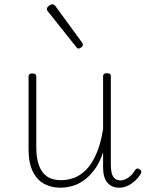

<svg xmlns="http://www.w3.org/2000/svg" viewBox="-20 -856 687 894"><path d="M261 18Q220 18 186.5 0.5Q153 -17 133 -57Q113 -97 113 -161V-499Q113 -507 117 -510.5Q121 -514 130 -514Q140 -514 144.5 -510.5Q149 -507 149 -499V-169Q149 -121 161 -87Q173 -53 198 -35Q223 -17 264 -17Q295 -17 325 -28Q355 -39 381.5 -66Q408 -93 428.5 -139.5Q449 -186 460 -255V-500Q460 -509 464.5 -512Q469 -515 479 -515Q488 -515 492 -512Q496 -509 496 -500V-89Q496 -67 500 -50.5Q504 -34 514.5 -25Q525 -16 541 -16Q552 -16 563.5 -21Q575 -26 587 -36.5Q599 -47 609 -64Q614 -71 619.5 -71.5Q625 -72 631 -67Q637 -63 638 -58Q639 -53 636 -48Q624 -28 608 -13.5Q592 1 573.5 9.5Q555 18 535 18Q517 18 503.5 12Q490 6 480 -5.5Q470 -17 465 -35Q460 -53 460 -76V-147Q444 -98 419.5 -65.5Q395 -33 368 -14.5Q341 4 313 11Q285 18 261 18ZM347 -630Q344 -630 341 -631Q338 -632 336 -636L202 -804Q200 -807 199 -809Q198 -811 198 -814Q198 -819 202.5 -824Q207 -829 213 -832.5Q219 -836 224 -836Q231 -836 237 -829L362 -658Q364 -655 365 -652.5Q366 -650 366 -648Q366 -642 359 -636Q352 -630 347 -630Z"/></svg>

Font: Playwrite NG Modern Thin
Style: Regular
Weight: 250
Designer: Veronika Burian, José Scaglione
Foundry: TypeTogether
Version: Version 1.002